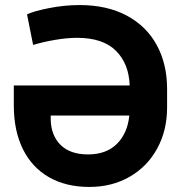

<svg xmlns="http://www.w3.org/2000/svg" viewBox="-20 -737 722 767"><path d="M647.5 -381.8V-307.6Q647.5 -215.8 607.9 -143.6Q568.4 -71.3 497.8 -30.8Q427.2 9.8 336.9 9.8Q243.2 9.8 175.3 -29.3Q107.4 -68.4 71.3 -141.6Q35.2 -214.8 35.2 -315.4V-395.5H498Q495.1 -482.4 443.1 -534.2Q391.1 -585.9 288.1 -585.9Q247.6 -585.9 199.5 -577.6Q151.4 -569.3 112.3 -557.6L87.9 -679.7Q116.2 -692.9 177 -704.8Q237.8 -716.8 297.9 -716.8Q407.7 -716.8 486.6 -674.6Q565.4 -632.3 606.4 -556.6Q647.5 -481 647.5 -381.8ZM332 -120.1Q404.3 -120.1 446.8 -162.1Q489.3 -204.1 496.6 -275.4H182.6V-260.7Q183.6 -196.3 221.9 -158.2Q260.3 -120.1 332 -120.1Z"/></svg>

Font: Pretendard Std
Style: Bold
Weight: 700
Designer: Base glyphs from Inter by Rasmus Andersson; Hangeul glyphs from Noto Sans CJK(Source Han Sans) by Jang Soo-young and Kan
Foundry: Kil Hyung-jin
Version: Version 1.309